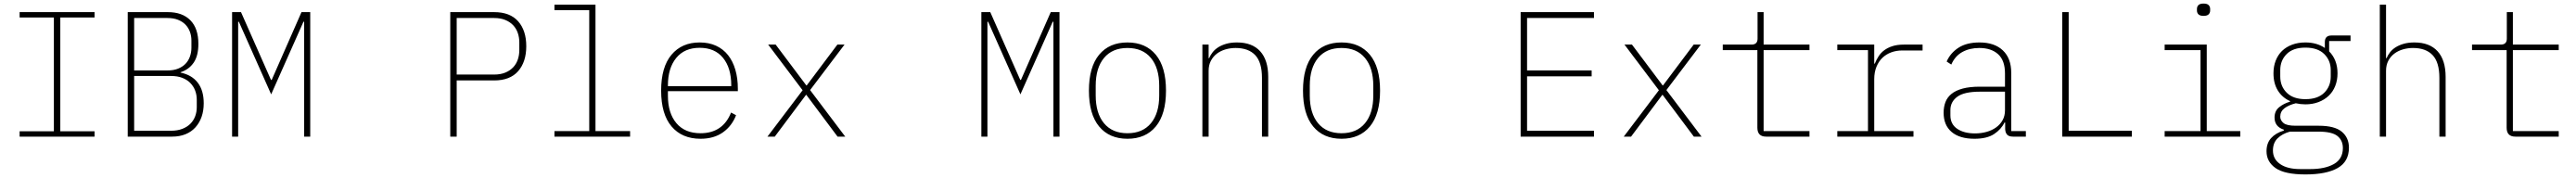

<svg xmlns="http://www.w3.org/2000/svg" viewBox="-20 -766 14440 998"><path d="M90 0V-30H282V-668H90V-698H510V-668H318V-30H510V0Z M696 -698H921Q1002 -698 1047 -652.5Q1092 -607 1092 -520Q1092 -453 1065.5 -414.5Q1039 -376 992 -361V-359Q1055 -346 1088.5 -302.5Q1122 -259 1122 -187Q1122 -145 1110 -111Q1098 -77 1075.5 -52Q1053 -27 1020 -13.5Q987 0 945 0H696ZM939 -33Q975 -33 1002 -43.5Q1029 -54 1047 -72Q1065 -90 1074 -114Q1083 -138 1083 -165V-207Q1083 -234 1074 -258Q1065 -282 1047 -300.5Q1029 -319 1002 -329.5Q975 -340 939 -340H732V-33ZM919 -371Q953 -371 978 -381Q1003 -391 1019.5 -408Q1036 -425 1044.5 -448.5Q1053 -472 1053 -498V-539Q1053 -565 1044.5 -588Q1036 -611 1019.5 -628Q1003 -645 978 -655Q953 -665 919 -665H732V-371Z M1685 -644H1681L1500 -237L1319 -644H1315V0H1281V-698H1331L1499 -318H1503L1670 -698H1719V0H1685Z M2504 0V-698H2750Q2839 -698 2884.5 -646.5Q2930 -595 2930 -507Q2930 -419 2884.5 -367Q2839 -315 2750 -315H2540V0ZM2540 -348H2750Q2786 -348 2812.5 -359Q2839 -370 2856.5 -388.5Q2874 -407 2882.5 -432Q2891 -457 2891 -485V-529Q2891 -556 2882.5 -581Q2874 -606 2856.5 -624.5Q2839 -643 2812.5 -654Q2786 -665 2750 -665H2540Z M3088 -31H3283V-709H3088V-740H3318V-31H3512V0H3088Z M3907 12Q3803 12 3744.5 -57Q3686 -126 3686 -258Q3686 -390 3744 -459Q3802 -528 3902 -528Q3954 -528 3994 -509.5Q4034 -491 4061 -457Q4088 -423 4102 -375Q4116 -327 4116 -269V-255H3724V-229Q3724 -132 3771.5 -75.5Q3819 -19 3907 -19Q3969 -19 4012 -48Q4055 -77 4078 -135L4106 -120Q4083 -60 4032.5 -24Q3982 12 3907 12ZM3902 -498Q3817 -498 3770.5 -441Q3724 -384 3724 -287V-283H4079V-288Q4079 -385 4033 -441.5Q3987 -498 3902 -498Z M4282 0 4479 -260 4286 -516H4328L4500 -287H4502L4674 -516H4714L4521 -261L4718 0H4675L4500 -234H4498L4323 0Z M5885 -644H5881L5700 -237L5519 -644H5515V0H5481V-698H5531L5699 -318H5703L5870 -698H5919V0H5885Z M6300 12Q6198 12 6141 -57Q6084 -126 6084 -258Q6084 -390 6141 -459Q6198 -528 6300 -528Q6402 -528 6459 -459Q6516 -390 6516 -258Q6516 -126 6459 -57Q6402 12 6300 12ZM6300 -19Q6385 -19 6431.5 -75Q6478 -131 6478 -231V-285Q6478 -385 6431.5 -441Q6385 -497 6300 -497Q6215 -497 6168.5 -441Q6122 -385 6122 -285V-231Q6122 -131 6168.5 -75Q6215 -19 6300 -19Z M6720 0V-516H6755V-440H6758Q6765 -457 6777.5 -473Q6790 -489 6809 -501Q6828 -513 6854 -520.5Q6880 -528 6914 -528Q6999 -528 7044 -478.5Q7089 -429 7089 -335V0H7054V-329Q7054 -417 7016 -457Q6978 -497 6906 -497Q6877 -497 6849.5 -489Q6822 -481 6801 -465Q6780 -449 6767.5 -425Q6755 -401 6755 -369V0Z M7500 12Q7398 12 7341 -57Q7284 -126 7284 -258Q7284 -390 7341 -459Q7398 -528 7500 -528Q7602 -528 7659 -459Q7716 -390 7716 -258Q7716 -126 7659 -57Q7602 12 7500 12ZM7500 -19Q7585 -19 7631.5 -75Q7678 -131 7678 -231V-285Q7678 -385 7631.5 -441Q7585 -497 7500 -497Q7415 -497 7368.5 -441Q7322 -385 7322 -285V-231Q7322 -131 7368.5 -75Q7415 -19 7500 -19Z M8504 0V-698H8915V-665H8540V-371H8902V-338H8540V-33H8915V0Z M9082 0 9279 -260 9086 -516H9128L9300 -287H9302L9474 -516H9514L9321 -261L9518 0H9475L9300 -234H9298L9123 0Z M9880 0Q9831 0 9831 -50V-485H9637V-516H9798Q9832 -516 9832 -549V-698H9866V-516H10123V-485H9866V-31H10123V0Z M10279 -31H10451V-485H10279V-516H10486V-409H10489Q10498 -431 10510.5 -450.5Q10523 -470 10542.5 -484.5Q10562 -499 10589 -507.5Q10616 -516 10652 -516H10757V-483H10643Q10610 -483 10581.5 -472.5Q10553 -462 10532 -442Q10511 -422 10498.5 -391.5Q10486 -361 10486 -322V-31H10706V0H10279Z M11264 0Q11241 0 11231 -11Q11221 -22 11220 -42V-79H11216Q11198 -41 11158 -14.5Q11118 12 11048 12Q10965 12 10920 -26Q10875 -64 10875 -134Q10875 -166 10885 -193Q10895 -220 10919 -239.5Q10943 -259 10982 -269.5Q11021 -280 11078 -280H11219V-354Q11219 -427 11180.5 -462Q11142 -497 11075 -497Q11021 -497 10980 -474.5Q10939 -452 10918 -404L10892 -421Q10913 -469 10958.5 -498.5Q11004 -528 11076 -528Q11160 -528 11207 -483.5Q11254 -439 11254 -358V-31H11336V0ZM11051 -18Q11085 -18 11115.5 -26.5Q11146 -35 11169 -51.5Q11192 -68 11205.5 -92Q11219 -116 11219 -148V-252H11079Q10990 -252 10951.5 -223.5Q10913 -195 10913 -149V-119Q10913 -70 10951 -44Q10989 -18 11051 -18Z M11540 0V-698H11576V-33H11930V0Z M12332 -677Q12312 -677 12303.5 -685.5Q12295 -694 12295 -707V-716Q12295 -729 12303.5 -737.5Q12312 -746 12332 -746Q12352 -746 12360.5 -737.5Q12369 -729 12369 -716V-707Q12369 -694 12360.5 -685.5Q12352 -677 12332 -677ZM12114 -31H12315V-485H12114V-516H12350V-31H12538V0H12114Z M13147 62Q13147 140 13084 176Q13021 212 12903 212Q12787 212 12736 176.5Q12685 141 12685 82Q12685 37 12710.5 8.5Q12736 -20 12782 -34V-39Q12730 -56 12730 -107Q12730 -144 12756 -165Q12782 -186 12817 -196V-199Q12773 -219 12748.5 -258.5Q12724 -298 12724 -355Q12724 -394 12736.5 -426Q12749 -458 12772 -480.5Q12795 -503 12828.5 -515.5Q12862 -528 12903 -528Q12967 -528 13012 -497V-530Q13012 -567 13049 -567H13156V-536H13036V-478Q13059 -455 13071 -424Q13083 -393 13083 -355Q13083 -316 13070 -283.5Q13057 -251 13033 -228.5Q13009 -206 12976 -193.5Q12943 -181 12903 -181Q12876 -181 12849 -187Q12809 -177 12785.5 -159Q12762 -141 12762 -112Q12762 -91 12780.5 -76Q12799 -61 12848 -61H12978Q13067 -61 13107 -27.5Q13147 6 13147 62ZM13113 64Q13113 21 13082.5 -3.5Q13052 -28 12976 -28H12816Q12773 -16 12747 9.5Q12721 35 12721 78Q12721 126 12761.5 154Q12802 182 12874 182H12930Q13013 182 13063 153.5Q13113 125 13113 64ZM12903 -210Q12972 -210 13008.5 -246Q13045 -282 13045 -337V-373Q13045 -427 13008.5 -463Q12972 -499 12903 -499Q12834 -499 12798 -463Q12762 -427 12762 -373V-337Q12762 -282 12798.5 -246Q12835 -210 12903 -210Z M13320 -740H13355V-440H13358Q13365 -457 13377.5 -473Q13390 -489 13409 -501Q13428 -513 13454 -520.5Q13480 -528 13514 -528Q13599 -528 13644 -478.5Q13689 -429 13689 -335V0H13654V-329Q13654 -417 13616 -457Q13578 -497 13506 -497Q13477 -497 13449.5 -489Q13422 -481 13401 -465Q13380 -449 13367.5 -425Q13355 -401 13355 -369V0H13320Z M14080 0Q14031 0 14031 -50V-485H13837V-516H13998Q14032 -516 14032 -549V-698H14066V-516H14323V-485H14066V-31H14323V0Z"/></svg>

Font: IBM Plex Mono ExtraLight
Style: Regular
Weight: 200
Monospace: yes
Designer: Mike Abbink, Paul van der Laan, Pieter van Rosmalen
Foundry: Bold Monday
Version: Version 2.3